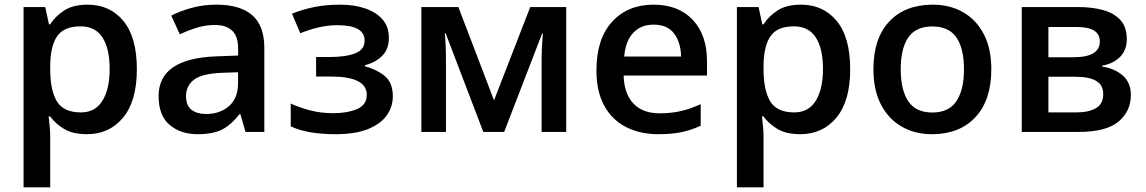

<svg xmlns="http://www.w3.org/2000/svg" viewBox="-20 -571 4962 831"><path d="M359.4 -550.8Q455.6 -550.8 513.9 -480.5Q572.3 -410.2 572.3 -271.5Q572.3 -133.3 512.7 -61.8Q453.1 9.8 356.4 9.8Q294.9 9.8 257.1 -13.2Q219.2 -36.1 197.3 -66.9H190.4Q192.9 -47.4 195.1 -23.7Q197.3 0 197.3 19.5V239.7H82V-540.5H175.8L191.9 -465.8H197.3Q219.2 -500.5 257.8 -525.6Q296.4 -550.8 359.4 -550.8ZM328.6 -457Q257.3 -457 227.8 -414.8Q198.2 -372.6 197.3 -287.6V-271.5Q197.3 -180.7 226.1 -132.6Q254.9 -84.5 330.1 -84.5Q392.6 -84.5 423.6 -135.3Q454.6 -186 454.6 -272.9Q454.6 -360.4 423.6 -408.7Q392.6 -457 328.6 -457Z M916.5 -550.8Q1019 -550.8 1071.5 -505.4Q1124 -460 1124 -363.8V0H1042.5L1020.5 -76.7H1016.6Q981.9 -32.2 942.9 -11.2Q903.8 9.8 835 9.8Q761.7 9.8 714.1 -30.5Q666.5 -70.8 666.5 -155.3Q666.5 -318.4 917 -327.1L1010.7 -330.6V-358.9Q1010.7 -414.6 984.4 -438.7Q958 -462.9 911.1 -462.9Q870.1 -462.9 832 -451.2Q793.9 -439.5 758.3 -422.4L721.2 -503.4Q760.7 -523.9 811 -537.4Q861.3 -550.8 916.5 -550.8ZM1010.3 -258.3 940.4 -255.9Q854 -252.4 819.6 -226.1Q785.2 -199.7 785.2 -154.3Q785.2 -113.8 809.1 -95.7Q833 -77.6 872.1 -77.6Q931.6 -77.6 970.9 -111.6Q1010.3 -145.5 1010.3 -211.4Z M1452.6 -550.8Q1512.2 -550.8 1559.8 -534.9Q1607.4 -519 1635.3 -487.3Q1663.1 -455.6 1663.1 -408.2Q1663.1 -358.9 1635 -330.1Q1606.9 -301.3 1559.1 -288.6V-284.2Q1609.4 -271 1644.8 -242.4Q1680.2 -213.9 1680.2 -153.8Q1680.2 -108.4 1653.6 -71.3Q1627 -34.2 1572.3 -12.2Q1517.6 9.8 1433.1 9.8Q1307.6 9.8 1238.3 -24.4V-123Q1272 -106.9 1319.6 -94Q1367.2 -81.1 1422.4 -81.1Q1482.9 -81.1 1525.1 -98.9Q1567.4 -116.7 1567.4 -160.6Q1567.4 -239.7 1412.6 -239.7H1348.1V-324.2H1404.8Q1476.6 -324.2 1517.3 -340.1Q1558.1 -356 1558.1 -395.5Q1558.1 -461.9 1440.9 -461.9Q1399.4 -461.9 1359.6 -452.6Q1319.8 -443.4 1279.8 -427.2L1243.7 -511.7Q1288.1 -529.8 1338.9 -540.3Q1389.6 -550.8 1452.6 -550.8Z M2430.7 -540.5V0H2324.2V-308.6Q2324.2 -338.9 2325.7 -368.9Q2327.1 -398.9 2329.6 -426.8H2326.7L2162.1 0H2071.8L1908.7 -427.2H1905.3Q1910.2 -374 1910.2 -305.2V0H1803.7V-540.5H1963.9L2118.2 -136.7L2274.9 -540.5Z M2808.6 -550.8Q2916.5 -550.8 2978.3 -485.1Q3040 -419.4 3040 -305.7V-244.1H2679.2Q2681.2 -165.5 2721.4 -123Q2761.7 -80.6 2834.5 -80.6Q2885.7 -80.6 2927.2 -90.3Q2968.8 -100.1 3012.7 -120.1V-26.9Q2971.7 -7.8 2929.9 1Q2888.2 9.8 2829.6 9.8Q2750 9.8 2689.5 -21.2Q2628.9 -52.2 2595.2 -113.5Q2561.5 -174.8 2561.5 -266.6Q2561.5 -402.8 2629.2 -476.8Q2696.8 -550.8 2808.6 -550.8ZM2808.6 -464.4Q2754.4 -464.4 2720.9 -429.2Q2687.5 -394 2681.6 -326.2H2927.7Q2926.8 -386.7 2897.9 -425.5Q2869.1 -464.4 2808.6 -464.4Z M3446.8 -550.8Q3543 -550.8 3601.3 -480.5Q3659.7 -410.2 3659.7 -271.5Q3659.7 -133.3 3600.1 -61.8Q3540.5 9.8 3443.8 9.8Q3382.3 9.8 3344.5 -13.2Q3306.6 -36.1 3284.7 -66.9H3277.8Q3280.3 -47.4 3282.5 -23.7Q3284.7 0 3284.7 19.5V239.7H3169.4V-540.5H3263.2L3279.3 -465.8H3284.7Q3306.6 -500.5 3345.2 -525.6Q3383.8 -550.8 3446.8 -550.8ZM3416 -457Q3344.7 -457 3315.2 -414.8Q3285.6 -372.6 3284.7 -287.6V-271.5Q3284.7 -180.7 3313.5 -132.6Q3342.3 -84.5 3417.5 -84.5Q3480 -84.5 3511 -135.3Q3542 -186 3542 -272.9Q3542 -360.4 3511 -408.7Q3480 -457 3416 -457Z M4270.5 -271.5Q4270.5 -137.2 4201.7 -63.7Q4132.8 9.8 4013.7 9.8Q3939.5 9.8 3882.3 -23.2Q3825.2 -56.2 3792.7 -118.9Q3760.3 -181.6 3760.3 -271.5Q3760.3 -405.3 3828.9 -478Q3897.5 -550.8 4017.1 -550.8Q4091.8 -550.8 4148.9 -517.8Q4206.1 -484.9 4238.3 -422.6Q4270.5 -360.4 4270.5 -271.5ZM3878.4 -271.5Q3878.4 -182.1 3910.9 -133.1Q3943.4 -84 4015.6 -84Q4086.9 -84 4119.6 -133.3Q4152.3 -182.6 4152.3 -271.5Q4152.3 -359.9 4119.9 -408.2Q4087.4 -456.5 4015.1 -456.5Q3943.4 -456.5 3910.9 -408.4Q3878.4 -360.4 3878.4 -271.5Z M4856.9 -401.9Q4856.9 -355 4828.4 -325.4Q4799.8 -295.9 4750 -286.6V-282.7Q4803.2 -275.4 4838.9 -244.6Q4874.5 -213.9 4874.5 -159.7Q4874.5 -89.8 4821.3 -44.9Q4768.1 0 4647.5 0H4402.3V-540.5H4646.5Q4707 -540.5 4754.6 -527.3Q4802.2 -514.2 4829.6 -483.9Q4856.9 -453.6 4856.9 -401.9ZM4740.2 -391.6Q4740.2 -454.1 4641.1 -454.1H4517.6V-323.2H4625.5Q4740.2 -323.2 4740.2 -391.6ZM4754.9 -163.6Q4754.9 -203.1 4724.4 -220.9Q4693.8 -238.8 4635.3 -238.8H4517.6V-84.5H4637.7Q4691.9 -84.5 4723.4 -102.8Q4754.9 -121.1 4754.9 -163.6Z"/></svg>

Font: Open Sans SemiBold
Style: Regular
Weight: 600
Designer: Monotype Design Team
Foundry: Monotype Imaging Inc.
Version: Version 3.003; ttfautohint (v1.8.4)